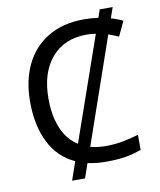

<svg xmlns="http://www.w3.org/2000/svg" viewBox="-91 -832 814 978"><g transform="rotate(-10 316.0 -342.5)"><path d="M559 -760 540 -705Q573 -696 601 -682L565 -606Q553 -611 540 -616.5Q527 -622 513 -627L323 -79Q359 -69 402 -69Q449 -69 491 -77Q533 -85 573 -97V-19Q533 -4 490.5 3Q448 10 389 10Q339 10 295 0L269 75H202L235 -20Q148 -60 104.5 -147.5Q61 -235 61 -358Q61 -466 100.5 -548.5Q140 -631 217 -677.5Q294 -724 404 -724Q441 -724 478 -719L492 -760ZM403 -645Q288 -645 222 -568Q156 -491 156 -357Q156 -269 183 -204Q210 -139 264 -105L451 -641Q427 -645 403 -645Z"/></g></svg>

Font: RS Noto Sans
Style: Regular
Weight: 400
Designer: Monotype Design Team
Foundry: Monotype Imaging Inc.
Version: Version 3.10